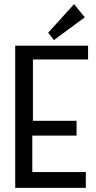

<svg xmlns="http://www.w3.org/2000/svg" viewBox="-20 -917 467 933"><path d="M54 -695V-4H397V-81H137V-258H352V-330H140V-628H408V-695ZM392 -833 340 -897 214 -758 242 -722Z"/></svg>

Font: Englebert
Style: Regular
Weight: 400
Designer: Astigmatic (AOETI)
Foundry: Astigmatic (AOETI)
Version: Version 1.000